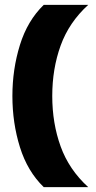

<svg xmlns="http://www.w3.org/2000/svg" viewBox="-20 -698 395 790"><path d="M160 72Q93 7 62 -92.5Q31 -192 31 -303Q31 -413 62 -513Q93 -613 160 -678H343Q264 -606 229.5 -510.5Q195 -415 195 -303Q195 -191 229.5 -95.5Q264 0 343 72Z"/></svg>

Font: Kanit SemiBold
Style: Regular
Weight: 600
Designer: Katatrad Team
Foundry: CadsonDemak
Version: Version 2.000; ttfautohint (v1.8.3)